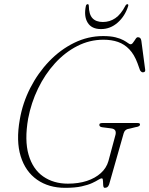

<svg xmlns="http://www.w3.org/2000/svg" viewBox="-20 -887 717 921"><path d="M474.5 -714Q510.5 -714 534.2 -708Q558 -702 572 -694.2Q586 -686.5 594 -680.5Q602 -674.5 606.5 -674.5Q611.5 -674.5 616 -679.5Q620.5 -684.5 624.5 -691.2Q628.5 -698 632.5 -703.2Q636.5 -708.5 641 -708.5Q648 -708.5 652.2 -704.8Q656.5 -701 658 -691.5L676.5 -552Q677.5 -545.5 673.8 -542.8Q670 -540 665 -540Q661 -540 657 -543.5Q653 -547 651.5 -550.5L639.5 -584Q624 -625.5 600.5 -650.2Q577 -675 546 -685.8Q515 -696.5 476.5 -696.5Q410 -696.5 350.8 -666.2Q291.5 -636 243.5 -583.2Q195.5 -530.5 162.5 -462.2Q129.5 -394 115 -318Q97 -214 117.2 -144.5Q137.5 -75 187.2 -40.5Q237 -6 305.5 -6Q356.5 -6 396.8 -19.2Q437 -32.5 463.8 -56.8Q490.5 -81 500 -114L532 -233Q538 -251 533 -260.5Q528 -270 510.5 -271.5L471 -276.5Q463 -277.5 459.8 -280.5Q456.5 -283.5 456.5 -288Q456.5 -293.5 461 -295.2Q465.5 -297 473 -297H638Q646 -297 649 -295.2Q652 -293.5 651.5 -288Q651 -284.5 646 -281.5Q641 -278.5 630 -277L604 -270.5Q590.5 -269 583.2 -263.2Q576 -257.5 573.5 -248.5L503.5 -2.5Q500 7 495 10.5Q490 14 482 14Q478 14 476.5 9.2Q475 4.5 474.8 -2Q474.5 -8.5 474.2 -15.5Q474 -22.5 473 -27Q472 -31.5 468.5 -31.5Q462.5 -31.5 452 -24.8Q441.5 -18 422.2 -9Q403 0 371.5 7Q340 14 292.5 14Q213.5 14 157.8 -25Q102 -64 79.2 -137.5Q56.5 -211 75 -314Q88.5 -393 125.2 -465Q162 -537 215.8 -593Q269.5 -649 335.8 -681.5Q402 -714 474.5 -714ZM473.5 -781.5Q506.5 -781.5 533.2 -799.8Q560 -818 581.5 -859.5Q584 -864 586.5 -865.5Q589 -867 591 -867Q593.5 -867 594.8 -865Q596 -863 595 -858.5Q580 -810 544.8 -778.8Q509.5 -747.5 464.5 -747.5Q419 -747.5 400.2 -778.8Q381.5 -810 392 -858.5Q393 -863 395.5 -865Q398 -867 400.5 -867Q403 -867 404.2 -865.5Q405.5 -864 406 -859.5Q406.5 -818 423.5 -799.8Q440.5 -781.5 473.5 -781.5Z"/></svg>

Font: Fraunces Thin
Style: Italic
Weight: 250
Italic angle: -16°
Version: Version 1.000;[b76b70a41]